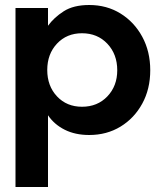

<svg xmlns="http://www.w3.org/2000/svg" viewBox="-20 -528 642 768"><path d="M42 220V-496H172V-425Q196 -458 235 -483Q274 -508 337 -508Q407 -508 462 -474Q517 -440 549 -381Q581 -322 581 -247Q581 -172 549 -113.5Q517 -55 462 -21.5Q407 12 337 12Q281 12 239 -9Q197 -30 172 -67V220ZM308 -101Q370 -101 409.5 -142.5Q449 -184 449 -247Q449 -311 409.5 -353Q370 -395 308 -395Q247 -395 208 -353.5Q169 -312 169 -248Q169 -184 208 -142.5Q247 -101 308 -101Z"/></svg>

Font: HostGroteskBold
Style: Bold
Weight: 700
Designer: Doukan Karapınar based on Poppins by Indian Type Foundry, Jonny Pinhorn
Foundry: Element Type
Version: Version 1.001; ttfautohint (v1.8.4.7-5d5b)